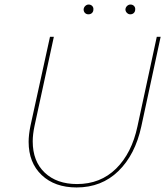

<svg xmlns="http://www.w3.org/2000/svg" viewBox="-20 -820 731 845"><path d="M106 -196Q106 -226 114 -266L200 -658H217L132 -266Q124 -228 124 -198Q124 -110 177 -60Q230 -10 319 -10Q422 -10 491 -78Q560 -146 585 -264L670 -658H687L602 -264Q575 -139 501 -67Q427 5 317 5Q221 5 163.5 -49.5Q106 -104 106 -196ZM348 -779Q349 -788 355.5 -794Q362 -800 370 -800Q380 -800 386 -793.5Q392 -787 391 -778Q391 -769 385 -763Q379 -757 369 -757Q360 -757 354 -763Q348 -769 348 -779ZM532 -779Q533 -788 539.5 -794Q546 -800 554 -800Q564 -800 570 -793.5Q576 -787 575 -778Q575 -769 569 -763Q563 -757 553 -757Q545 -757 538.5 -763.5Q532 -770 532 -779Z"/></svg>

Font: Ysabeau Thin
Style: Italic
Weight: 200
Italic angle: -12°
Designer: Christian Thalmann (Catharsis Fonts)
Version: Version 0.003